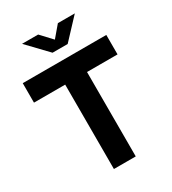

<svg xmlns="http://www.w3.org/2000/svg" viewBox="-225 -1072 1063 1188"><g transform="rotate(-30 306.5 -477.5)"><path d="M231 -603V0H387V-603H605V-742H8V-603ZM315 -876 241 -955H126L262 -813H370L503 -955H382Z"/></g></svg>

Font: Cheyenne Sans
Style: Bold
Weight: 700
Designer: The Public Sans project authors (U.S. Web Design System), Libre Franklin designed by Pablo Impallari and Rodrigo Fuenzal
Foundry: The Cheyenne Sans Project Authors
Version: Version 2.007